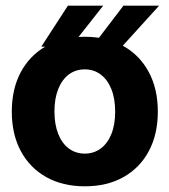

<svg xmlns="http://www.w3.org/2000/svg" viewBox="-20 -654 602 682"><path d="M281.2 7.8Q202.6 7.8 144.2 -25Q85.8 -57.7 53.9 -117.4Q21.9 -177.1 21.9 -257.4Q21.9 -338.2 53.9 -397.8Q85.8 -457.4 144.2 -490.4Q202.6 -523.4 281.2 -523.4Q360.4 -523.4 418.5 -490.4Q476.7 -457.4 508.6 -397.8Q540.6 -338.2 540.6 -257.4Q540.6 -177.1 508.7 -117.4Q476.9 -57.7 418.6 -25Q360.4 7.8 281.2 7.8ZM281.2 -108.4Q313.2 -108.4 337.5 -126.3Q361.9 -144.1 375.5 -177.6Q389.1 -211.1 389.1 -257.4Q389.1 -304.1 375.5 -337.6Q361.9 -371.2 337.6 -389.4Q313.4 -407.6 281.2 -407.6Q248.8 -407.6 224.6 -389.6Q200.4 -371.5 186.9 -337.9Q173.4 -304.4 173.4 -257.4Q173.6 -211.1 187.1 -177.6Q200.6 -144.1 224.8 -126.3Q249 -108.4 281.2 -108.4ZM307.4 -488.3 418.4 -633.8H545.1L413.1 -488.3ZM126.8 -488.3 221.1 -633.8H346.5L231.8 -488.3Z"/></svg>

Font: Inter Display V
Style: Regular
Weight: 400
Designer: Rasmus Andersson
Foundry: rsms
Version: Version 3.015;git-src